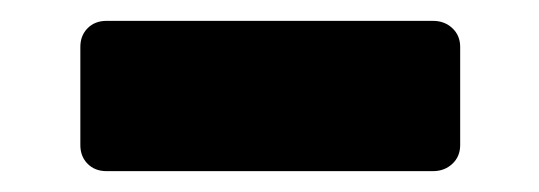

<svg xmlns="http://www.w3.org/2000/svg" viewBox="-20 -392 517 184"><path d="M82 -228Q71 -228 64 -235Q57 -242 57 -253V-347Q57 -358 64 -365Q71 -372 82 -372H395Q406 -372 413.5 -365Q421 -358 421 -347V-253Q421 -242 413.5 -235Q406 -228 395 -228Z"/></svg>

Font: DVN-Rubik
Style: Bold
Weight: 700
Designer: Hubert and Fischer
Foundry: Hubert & Fischer
Version: Version 2.102